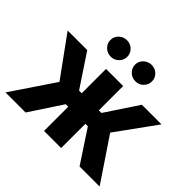

<svg xmlns="http://www.w3.org/2000/svg" viewBox="-175 -980 1195 1195"><g transform="rotate(45 422.5 -382.5)"><path d="M8.4 0 199.6 -283.8 9.6 -545.9H182L324.2 -331.8H347.5V-545.9H498.2V-331.8H521.1L662.9 -545.9H835.7L646.1 -283.8L836.9 0H660.2L520.1 -213.3H498.2V0H347.5V-213.3H325.6L185.2 0ZM314.1 -620.3Q283.1 -620.1 261.1 -641.6Q239.1 -663 239.3 -692.2Q239.1 -722.8 261.1 -743.6Q283.1 -764.4 314.1 -764.6Q344.6 -764.4 366.2 -743.6Q387.7 -722.8 387.7 -692.2Q387.7 -663 366.2 -641.6Q344.6 -620.1 314.1 -620.3ZM531.1 -620.3Q500.4 -620.1 478.3 -641.6Q456.2 -663 456.2 -692.2Q456.2 -722.8 478.3 -743.6Q500.4 -764.4 531.1 -764.6Q561.9 -764.4 583.4 -743.6Q604.9 -722.8 604.7 -692.2Q604.9 -663 583.4 -641.6Q561.9 -620.1 531.1 -620.3Z"/></g></svg>

Font: Inter Tight
Style: Regular
Weight: 400
Designer: Rasmus Andersson
Foundry: rsms
Version: Version 3.002